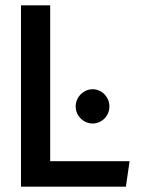

<svg xmlns="http://www.w3.org/2000/svg" viewBox="-20 -713 555 723"><path d="M265 -312C265 -277 294 -248 329 -248C363 -248 392 -276 392 -312C392 -348 363 -377 329 -377C295 -377 265 -348 265 -312ZM169 -106V-693H59V-10H454L468 -106Z"/></svg>

Font: Bluebird
Style: Li
Weight: 300
Designer: Jasper
Foundry: Cannot Into Space Fonts
Version: Version 0.98